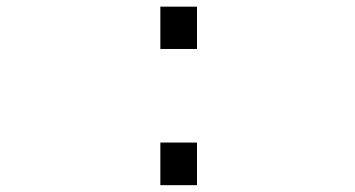

<svg xmlns="http://www.w3.org/2000/svg" viewBox="-20 -542 1040 563"><path d="M450.2 -398.4V-522.5H557.6V-398.4ZM450.2 1V-124H557.6V1Z"/></svg>

Font: GenEi Gothic M SemiBold
Style: Regular
Weight: 500
Designer: o_tamon (Modified); [Source Han Sans]
Ryoko NISHIZUKA  (kana & ideographs); Paul D. Hunt (Latin, Greek & Cyrillic); Wenl
Version: Version 1.1a;Original Version 1.004